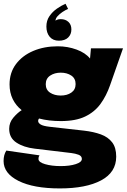

<svg xmlns="http://www.w3.org/2000/svg" viewBox="-22 -794 690 1045"><path d="M434.5 -83Q487.5 -77 527 -62.5Q566.5 -48 588.5 -19.2Q610.5 9.5 610.5 58.5Q610.5 144 528.2 187.8Q446 231.5 304 231.5Q161 231.5 79.2 190.8Q-2.5 150 -2.5 82.5Q-2.5 48.5 12.5 25.5L193 51.5Q191.5 53.5 189.5 58.2Q187.5 63 187.5 71.5Q187.5 89 223.5 99.5Q259.5 110 308.5 110Q357.5 110 390.5 99.2Q423.5 88.5 423.5 71Q423.5 55 405.5 48.2Q387.5 41.5 366.5 39L166 15Q107 8 67.5 -17.8Q28 -43.5 28 -93Q28 -127 50.5 -153.5Q73 -180 96 -194.5Q64.5 -219.5 47.2 -254.8Q30 -290 30 -334.5Q30 -398.5 64.8 -445Q99.5 -491.5 159 -516.8Q218.5 -542 292.5 -542Q346.5 -542 394.8 -524.2Q443 -506.5 468 -475.5L473 -531H647.5L577 -330Q557 -272.5 525 -228.5Q493 -184.5 441.5 -159.8Q390 -135 309.5 -135Q244 -135 190.5 -149Q185.5 -143 185.5 -136Q185.5 -125 199.2 -116.5Q213 -108 248 -104ZM308.5 -274Q343 -274 366.2 -290Q389.5 -306 389.5 -336.5Q389.5 -367 366 -382.8Q342.5 -398.5 308.5 -398.5Q275 -398.5 251 -382.5Q227 -366.5 227 -335.5Q227 -305 250.8 -289.5Q274.5 -274 308.5 -274ZM308.7 -689.8Q334.2 -689.8 350.3 -674.9Q366.5 -660 366.5 -633.7Q366.5 -606.9 348.9 -589.7Q331.2 -572.5 298.5 -572.5Q266.2 -572.5 248.3 -593.9Q230.5 -615.4 230.5 -649.4Q230.5 -682.1 247.1 -706.1Q263.6 -730.2 287.7 -746.9Q311.7 -763.7 334.6 -773.5L348.6 -745.5Q334.2 -739.5 318.3 -728.9Q302.3 -718.3 291.3 -705.9Q280.2 -693.6 280.2 -681.3Q281.1 -683 288.7 -686.4Q296.4 -689.8 308.7 -689.8Z"/></svg>

Font: Epilogue Black
Style: Regular
Weight: 900
Designer: Tyler Finck
Foundry: Etcetera Type Co
Version: Version 2.111; ttfautohint (v1.8.3)